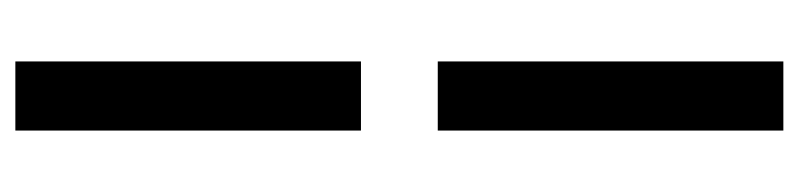

<svg xmlns="http://www.w3.org/2000/svg" viewBox="-415 -425 1040 250"><g transform="rotate(90 105.0 -300.0)"><path d="M60 200V-250H150V200ZM60 -350V-800H150V-350Z"/></g></svg>

Font: Tektur SemiCondensed
Style: Regular
Weight: 400
Width: 4
Designer: Adam Jagosz
Foundry: Adam Jagosz
Version: Version 1.005;gftools[0.9.30]